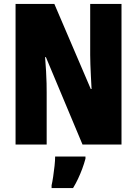

<svg xmlns="http://www.w3.org/2000/svg" viewBox="-20 -734 696 975"><path d="M597 0H399L213 -444H209Q212 -405 214 -371.5Q216 -338 216.5 -311Q217 -284 217 -263V0H59V-714H256L441 -282H445Q443 -318 441.5 -349.5Q440 -381 439 -407.5Q438 -434 438 -455V-714H597ZM414 72Q407 98 397.5 123.5Q388 149 376.5 173.5Q365 198 351 221H242V207Q246 190 250 163Q254 136 257 108.5Q260 81 260 61H414Z"/></svg>

Font: Noto Sans Khmer ExtraCondensed Black
Style: Regular
Weight: 900
Width: 2
Designer: Danh Hong and the Monotype Design Team
Foundry: Monotype Imaging Inc.
Version: Version 2.004